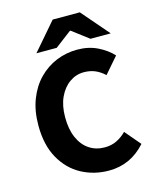

<svg xmlns="http://www.w3.org/2000/svg" viewBox="-127 -940 836 1037"><g transform="rotate(-15 291.0 -421.5)"><path d="M352.7 12Q269.3 12 199.6 -25.6Q129.9 -63.2 88.1 -137.8Q46.2 -212.3 46.2 -322.2Q46.2 -403.4 70.8 -466.8Q95.3 -530.1 138.2 -574.1Q181.2 -618.1 236.7 -640.9Q292.3 -663.7 353.8 -663.7Q417.2 -663.7 467.3 -639.1Q517.4 -614.5 549.7 -579.1L472.2 -489.8Q447.7 -512.8 419.9 -524.7Q392.2 -536.6 357 -536.6Q313.3 -536.6 276.9 -510.9Q240.5 -485.3 218.8 -438.5Q197.2 -391.8 197.2 -327.1Q197.2 -260.3 218 -212.8Q238.8 -165.2 276.3 -140.2Q313.7 -115.1 363 -115.1Q401.1 -115.1 431.5 -130.4Q461.8 -145.8 484.2 -169L558.2 -82Q516 -34.8 464.9 -11.4Q413.8 12 352.7 12ZM137 -701.7 268.9 -854.7H420.5L552.5 -701.7H439.2L346.7 -771.8H342.7L250.3 -701.7Z"/></g></svg>

Font: Mada
Style: Regular
Weight: 400
Designer: Khaled Hosny
Version: Version 1.5